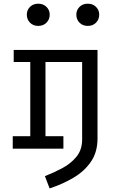

<svg xmlns="http://www.w3.org/2000/svg" viewBox="-20 -813 655 1050"><path d="M189.2 -792.8Q216.4 -792.8 234.1 -775.4Q251.8 -757.9 251.8 -732.8Q251.8 -706.7 234.1 -689Q216.4 -671.3 189.2 -671.3Q161.5 -671.3 144.1 -689Q126.7 -706.7 126.7 -732.8Q126.7 -757.9 144.1 -775.4Q161.5 -792.8 189.2 -792.8ZM460 -792.8Q487.7 -792.8 505.1 -775.4Q522.6 -757.9 522.6 -732.8Q522.6 -706.7 505.1 -689Q487.7 -671.3 460 -671.3Q432.3 -671.3 414.9 -689Q397.4 -706.7 397.4 -732.8Q397.4 -757.9 414.9 -775.4Q432.3 -792.8 460 -792.8ZM513.3 -540V-55.9Q513.3 18.5 477.7 70.8Q442.1 123.1 382.6 158.5Q323.1 193.8 251.3 217.4L225.6 150.3Q274.4 131.3 321.3 106.2Q368.2 81 398.7 43.3Q429.2 5.6 429.2 -50.8V-473.8H228.7V-68.2H326.7V0H49.7V-68.2H145.6V-473.8H54.9V-540Z"/></svg>

Font: FiraCode Nerd Font
Style: Regular
Weight: 400
Designer: Carrois Corporate, Edenspiekermann AG, Nikita Prokopov
Foundry: Carrois Corporate, Edenspiekermann AG, Nikita Prokopov
Version: Version 6.002;Nerd Fonts 2.2.2